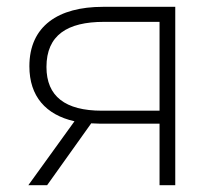

<svg xmlns="http://www.w3.org/2000/svg" viewBox="-20 -542 641 562"><path d="M447 0H493V-522H281C151 -522 66 -466 66 -348C66 -260 114 -206 198 -187L63 0H118L247 -181L273 -180H447ZM116 -346C116 -439 177 -478 284 -478H447V-218H278C171 -218 116 -260 116 -346Z"/></svg>

Font: Chess Sans Light
Style: Regular
Weight: 300
Designer: Wolf Bōese
Foundry: Wolf Bōese
Version: Version 7.223;Glyphs 3.3 (3306)